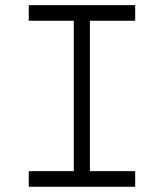

<svg xmlns="http://www.w3.org/2000/svg" viewBox="-20 -713 626 733"><path d="M89.8 0V-59.6H261.7V-633.8H89.8V-693.4H496.1V-633.8H323.2V-59.6H496.1V0Z"/></svg>

Font: Caskaydia Cove Light
Style: Regular
Weight: 300
Monospace: yes
Designer: Aaron Bell
Foundry: Saja Typeworks
Version: Version 4.300; ttfautohint (v1.8.3)